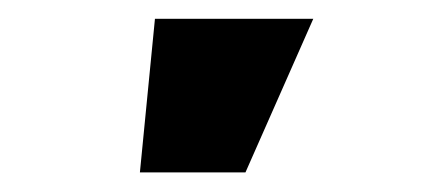

<svg xmlns="http://www.w3.org/2000/svg" viewBox="-20 -792 441 199"><path d="M125 -613.3 140.6 -772.5H304.7L234.4 -613.3Z"/></svg>

Font: Inter Black
Style: Regular
Weight: 900
Designer: Rasmus Andersson
Foundry: rsms
Version: Version 4.000;git-a52131595